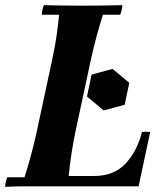

<svg xmlns="http://www.w3.org/2000/svg" viewBox="-28 -722 629 744"><path d="M-8 2Q-8 -6 -5.5 -17Q-3 -28 0 -35H67Q81 -79 92.5 -122Q104 -165 114 -210L174 -490Q185 -540 191 -582Q197 -624 201 -665H134Q134 -673 136.5 -684Q139 -695 142 -702Q176 -701 217.5 -700.5Q259 -700 293 -700Q328 -700 369.5 -700.5Q411 -701 446 -702Q446 -695 443.5 -684Q441 -673 438 -665H371Q357 -622 345.5 -578.5Q334 -535 324 -490L264 -210Q256 -171 249.5 -130Q243 -89 238 -40H336Q413 -40 458 -87.5Q503 -135 522 -210Q538 -213 554 -210L509 0H144Q110 0 68.5 0Q27 0 -8 2ZM408 -455 473 -401 455 -316 374 -294 309 -348 327 -433Z"/></svg>

Font: Poltawski Nowy
Style: Bold Italic
Weight: 700
Italic angle: -12°
Designer: Adam Pótawski, Mateusz Machalski, Borys Kosmynka, Ania Wieluska
Foundry: Capitalics.wtf
Version: Version 1.001;gftools[0.9.25]